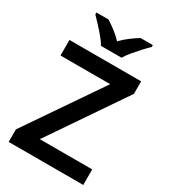

<svg xmlns="http://www.w3.org/2000/svg" viewBox="-223 -1046 1022 1155"><g transform="rotate(30 288.0 -469.0)"><path d="M547 0H29V-87L384 -606H39V-714H537V-627L183 -108H547ZM221 -778Q208 -801 185.5 -828Q163 -855 139 -880.5Q115 -906 97 -925V-938H181Q208 -921 237 -899Q266 -877 291 -850Q317 -877 347 -899.5Q377 -922 404 -938H489V-925Q470 -907 446 -881Q422 -855 399.5 -828Q377 -801 364 -778Z"/></g></svg>

Font: Noto Sans Gujarati SemiBold
Style: Regular
Weight: 600
Designer: Jelle Bosma - Monotype Design Team, Universal Thirst
Foundry: Monotype Imaging Inc.
Version: Version 2.106; ttfautohint (v1.8.4.7-5d5b)